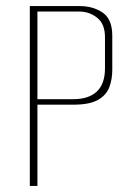

<svg xmlns="http://www.w3.org/2000/svg" viewBox="-20 -611 423 631"><path d="M78 0V-591H242Q286 -591 317.5 -569.5Q349 -548 349 -494V-381Q349 -351 339.5 -325Q330 -299 302.5 -283Q275 -267 221 -267H103V0ZM103 -285H220Q272 -285 298.5 -310.5Q325 -336 325 -386V-489Q325 -532 299.5 -552.5Q274 -573 241 -573H103Z"/></svg>

Font: Alumni Sans Thin
Style: Regular
Weight: 100
Designer: Robert E. Leuschke
Foundry: Robert E. Leuschke
Version: Version 1.018